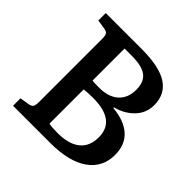

<svg xmlns="http://www.w3.org/2000/svg" viewBox="-178 -863 1025 1025"><g transform="rotate(45 335.0 -350.0)"><path d="M58 0V-56L111 -65Q130 -68 136 -78Q142 -88 142 -116V-589Q142 -614 135.5 -623.5Q129 -633 109 -636L58 -644V-700H328Q464 -700 526.5 -658.5Q589 -617 589 -535Q589 -476 548.5 -433.5Q508 -391 445 -375V-370Q534 -362 581.5 -319Q629 -276 629 -200Q629 -105 554 -52.5Q479 0 338 0ZM314 -393Q385 -393 424 -428Q463 -463 463 -526Q463 -584 429 -610.5Q395 -637 317 -637H263V-395Q272 -394 284.5 -393.5Q297 -393 314 -393ZM329 -65Q413 -65 457 -100.5Q501 -136 501 -204Q501 -269 458 -300.5Q415 -332 332 -332Q287 -332 263 -328V-70Q285 -65 329 -65Z"/></g></svg>

Font: Literata 12pt Medium
Style: Regular
Weight: 500
Designer: Latin by Veronika Burian and Jose Scaglione. Greek by Irene Vlachou. Cyrillic by Vera Evstafieva.
Foundry: TypeTogether
Version: Version 3.002